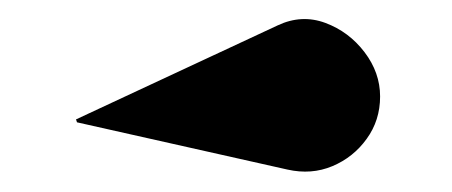

<svg xmlns="http://www.w3.org/2000/svg" viewBox="-20 -854 464 197"><path d="M275 -680 59 -728.5 58 -731.5 265 -828Q289.5 -839.5 313.8 -830.5Q338 -821.5 354 -800.5Q370 -779.5 370 -755Q370 -730.5 356.2 -711.5Q342.5 -692.5 321 -683.5Q299.5 -674.5 275 -680Z"/></svg>

Font: Bodoni* 72pt Fatface
Style: Regular
Weight: 900
Version: Version 2.3